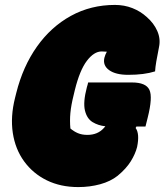

<svg xmlns="http://www.w3.org/2000/svg" viewBox="-20 -740 668 780"><path d="M338 -405H516Q573 -405 587 -375Q601 -345 580 -262L571 -226H534L531 -220Q548 -197 537 -143Q530 -115 511.5 -85Q493 -55 458 -26Q429 -3 387 8.5Q345 20 298 20Q226 20 170 -7.5Q114 -35 78 -84.5Q42 -134 32 -200Q22 -266 41 -342L46 -362Q73 -470 130 -550.5Q187 -631 268 -675.5Q349 -720 447 -720Q485 -720 518 -707Q551 -694 576 -671Q605 -646 619 -614Q633 -582 626 -549Q619 -514 615 -490.5Q611 -467 610 -450Q566 -436 501 -436Q450 -436 423.5 -455Q397 -474 404 -505Q407 -517 414 -530Q405 -531 393 -531Q362 -531 333 -493Q304 -455 284 -374L279 -353Q269 -313 266 -281.5Q263 -250 266 -218Q280 -206 296.5 -199Q313 -192 335 -192Q377 -192 402 -220Q405 -223 408 -227Q379 -230 356 -244Q333 -258 325 -291.5Q317 -325 333 -386Q335 -391 336 -396Q337 -401 338 -405Z"/></svg>

Font: Recursive Mn Csl St XBk
Style: Italic
Weight: 1000
Italic angle: -15°
Monospace: yes
Version: Version 1.079;hotconv 1.0.112;makeotfexe 2.5.65598; ttfautoh